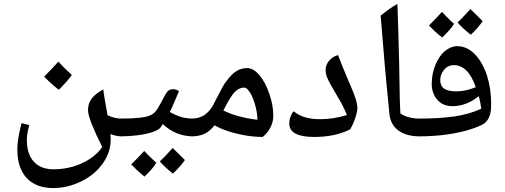

<svg xmlns="http://www.w3.org/2000/svg" viewBox="-20 -694 2560 973"><path d="M250 259Q163 259 115.5 208.5Q68 158 68 65Q68 46 70 27.5Q72 9 76.5 -14.5Q81 -38 89 -70L128 -60Q116 -14 116 14Q116 86 151 125Q186 164 252 164Q303 164 350.5 150Q398 136 436.5 110.5Q475 85 498 51Q464 -17 445 -65Q426 -113 426 -137Q426 -169 444 -193.5Q462 -218 503 -241Q505 -225 510.5 -192.5Q516 -160 525 -110Q560 -93 598 -93Q607 -93 607 -85V-11Q607 -3 598 -3Q583 -3 568.5 -6Q554 -9 540 -15L541 14Q541 77 501.5 133.5Q462 190 394 224Q360 241 323.5 250Q287 259 250 259ZM278 -239Q232 -275 204 -306Q229 -331 246.5 -349.5Q264 -368 276 -382Q290 -366 307 -349Q324 -332 344 -314Q333 -298 316 -279Q299 -260 278 -239Z M590 -3Q582 -3 582 -11V-85Q582 -93 590 -93Q647 -93 689.5 -97.5Q732 -102 752 -115Q766 -123 779.5 -145Q793 -167 818 -215Q827 -231 836 -236.5Q845 -242 857 -242Q873 -242 887 -232Q880 -215 870.5 -193Q861 -171 853 -152.5Q845 -134 840 -127Q871 -109 899 -101Q927 -93 959 -93Q967 -93 967 -85V-11Q967 -3 959 -3Q872 -3 805 -65L792 -46Q781 -34 750.5 -24Q720 -14 678 -8.5Q636 -3 590 -3ZM856 186Q814 152 790 124Q815 101 855 56Q859 60 874.5 75Q890 90 917 117Q907 132 892 149Q877 166 856 186ZM712 201Q689 182 672.5 166.5Q656 151 645 139Q660 125 676 108Q692 91 711 71Q715 76 730.5 91.5Q746 107 772 131Q762 148 747 165Q732 182 712 201Z M1311 0Q1270 0 1225.5 -7.5Q1181 -15 1140 -28Q1099 -41 1067 -59Q1044 -29 1016.5 -16Q989 -3 950 -3Q942 -3 942 -11V-85Q942 -93 950 -93Q989 -93 1016.5 -111.5Q1044 -130 1063 -167Q1079 -197 1089.5 -218Q1100 -239 1109 -255Q1118 -271 1130 -286Q1155 -320 1179.5 -334.5Q1204 -349 1233 -349Q1264 -349 1295 -312.5Q1326 -276 1345 -218Q1365 -161 1365 -107Q1365 -78 1351.5 -50Q1338 -22 1311 0ZM1285 -87Q1283 -130 1270.5 -170.5Q1258 -211 1242 -232Q1230 -250 1217 -250Q1185 -250 1158 -214Q1150 -203 1138.5 -183.5Q1127 -164 1112 -134Q1146 -117 1189.5 -105Q1233 -93 1285 -87Z M1572 0Q1446 0 1446 -68Q1446 -86 1452 -102.5Q1458 -119 1468 -130Q1493 -110 1525 -100Q1557 -90 1604 -90Q1670 -90 1738 -111Q1728 -136 1716.5 -158.5Q1705 -181 1692 -202Q1668 -243 1654.5 -267Q1641 -291 1635.5 -307Q1630 -323 1630 -338Q1630 -365 1647.5 -386Q1665 -407 1693 -415Q1702 -392 1713 -363.5Q1724 -335 1736 -308Q1748 -281 1756 -261Q1771 -227 1781 -197.5Q1791 -168 1791 -144Q1791 -134 1786.5 -116.5Q1782 -99 1774 -78.5Q1766 -58 1755 -39Q1719 -20 1672.5 -10Q1626 0 1572 0Z M2107 -3Q2061 -3 2028 -16.5Q1995 -30 1976.5 -54.5Q1958 -79 1954 -111Q1952 -137 1948 -174.5Q1944 -212 1939.5 -259.5Q1935 -307 1930 -363.5Q1925 -420 1920 -483Q1915 -546 1909 -615Q1928 -630 1949 -645.5Q1970 -661 1994 -674Q1997 -597 1999 -521.5Q2001 -446 2003 -364.5Q2005 -283 2006 -190L2009 -119Q2031 -105 2055 -99Q2079 -93 2107 -93Q2115 -93 2115 -85V-11Q2115 -3 2107 -3Z M2099 -3Q2090 -3 2090 -12V-84Q2090 -93 2099 -93Q2208 -93 2283 -104Q2358 -115 2419 -143Q2417 -158 2414 -174Q2411 -190 2406 -207Q2378 -183 2343.5 -169.5Q2309 -156 2273 -156Q2224 -156 2196 -188.5Q2168 -221 2168 -269Q2168 -320 2186 -364Q2204 -408 2232 -433Q2247 -446 2263.5 -453Q2280 -460 2297 -460Q2346 -460 2385.5 -420Q2425 -380 2448 -311Q2458 -279 2463.5 -243.5Q2469 -208 2469 -170Q2469 -160 2468 -141Q2467 -122 2459.5 -102.5Q2452 -83 2435 -69Q2412 -54 2364 -38.5Q2316 -23 2249 -13Q2182 -3 2099 -3ZM2293 -231Q2339 -231 2391 -252Q2372 -308 2344 -336Q2316 -364 2280 -364Q2250 -364 2230.5 -340.5Q2211 -317 2211 -288Q2211 -259 2230.5 -245Q2250 -231 2293 -231ZM2366 -518Q2344 -535 2327.5 -550.5Q2311 -566 2299 -580Q2309 -589 2325 -606Q2341 -623 2364 -648Q2371 -641 2386.5 -626Q2402 -611 2426 -587Q2405 -555 2366 -518ZM2221 -504Q2199 -521 2182 -537Q2165 -553 2154 -565Q2169 -580 2185 -596.5Q2201 -613 2220 -634Q2227 -626 2242 -610.5Q2257 -595 2281 -573Q2271 -557 2256 -540Q2241 -523 2221 -504Z"/></svg>

Font: Noto Naskh Arabic Medium
Style: Regular
Weight: 500
Designer: Monotype Design Team, David Williams, Mohamad Dakak and Nizar Qandah
Foundry: Monotype Imaging Inc.
Version: Version 2.016